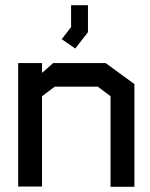

<svg xmlns="http://www.w3.org/2000/svg" viewBox="-20 -720 578 740"><path d="M406 0V-349L357 -386H191L142 -349V-1H50V-477H142V-439L185 -477H387L498 -396V0ZM218 -569 254 -616V-700H319V-596L270 -533Z"/></svg>

Font: Turret Road
Style: Bold
Weight: 700
Designer: Noponies
Foundry: Noponies
Version: Version 1.001; ttfautohint (v1.8)